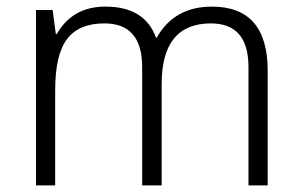

<svg xmlns="http://www.w3.org/2000/svg" viewBox="-20 -561 913 581"><path d="M731.9 0V-357.9Q731.9 -490.2 618.2 -490.2Q469.2 -490.2 469.2 -307.1V0H410.2V-357.9Q410.2 -490.2 295.9 -490.2Q218.8 -490.2 182.9 -442.9Q147 -395.5 147 -289.1V0H88.9V-530.8H139.2L148.9 -458H151.9Q199.2 -541 298.8 -541Q418.5 -541 452.1 -446.8H454.1Q507.3 -541 621.1 -541Q790 -541 790 -347.2V0Z"/></svg>

Font: Droid Sans TV
Style: Regular
Weight: 300
Version: Version 1.00